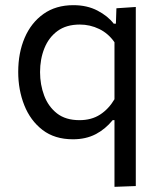

<svg xmlns="http://www.w3.org/2000/svg" viewBox="-20 -528 624 743"><path d="M423 195V-63H416Q387.5 -28 349.8 -8.5Q312 11 262.5 11Q191.5 11 144.5 -25.2Q97.5 -61.5 74 -120.8Q50.5 -180 50.5 -249.5Q50.5 -323.5 75.5 -381.8Q100.5 -440 148.2 -474Q196 -508 264 -508Q317 -508 357.2 -487Q397.5 -466 420 -436.5H428.5L430.5 -496L505.5 -501V192ZM287.5 -63Q334 -63 367.2 -84.5Q400.5 -106 423 -144V-364.5Q399.5 -398.5 364 -415.8Q328.5 -433 289 -433Q236.5 -433 202.5 -408Q168.5 -383 151.8 -341.2Q135 -299.5 135 -249Q135 -200.5 151 -158Q167 -115.5 200.5 -89.2Q234 -63 287.5 -63Z"/></svg>

Font: Commissioner
Style: Regular
Weight: 400
Designer: Kostas Bartsokas
Foundry: Kostas Bartsokas
Version: Version 1.000; ttfautohint (v1.8.3)